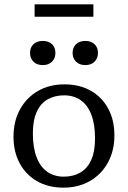

<svg xmlns="http://www.w3.org/2000/svg" viewBox="-20 -852 588 882"><path d="M273 -40.5Q316.5 -40.5 348.8 -59.2Q381 -78 398.8 -116.5Q416.5 -155 416.5 -215.5Q416.5 -280.5 399.8 -324.8Q383 -369 351.2 -391.5Q319.5 -414 274.5 -414Q231 -414 198.8 -395.5Q166.5 -377 148.8 -338.2Q131 -299.5 131 -239.5Q131 -174.5 147.8 -130.2Q164.5 -86 196.5 -63.2Q228.5 -40.5 273 -40.5ZM271.5 10Q202 10 150.5 -19.5Q99 -49 70.5 -101.8Q42 -154.5 42 -224Q42 -295 71.8 -349.2Q101.5 -403.5 154.2 -434Q207 -464.5 276 -464.5Q345.5 -464.5 397 -435.2Q448.5 -406 477 -353.2Q505.5 -300.5 505.5 -230.5Q505.5 -159.5 475.8 -105.2Q446 -51 393.2 -20.5Q340.5 10 271.5 10ZM176.5 -553Q149 -553 133.5 -568.8Q118 -584.5 118 -609Q118 -633.5 133.5 -648.8Q149 -664 176.5 -664Q203.5 -664 219 -648.8Q234.5 -633.5 234.5 -609Q234.5 -584.5 219 -568.8Q203.5 -553 176.5 -553ZM372 -553Q345 -553 329.2 -568.8Q313.5 -584.5 313.5 -609Q313.5 -633.5 329.2 -648.8Q345 -664 372 -664Q399 -664 414.5 -648.8Q430 -633.5 430 -609Q430 -584.5 414.5 -568.8Q399 -553 372 -553ZM139 -775V-832H409V-775Z"/></svg>

Font: Newsreader
Style: Regular
Weight: 400
Designer: Hugues Gentile
Foundry: Production Type
Version: Version 1.003